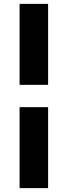

<svg xmlns="http://www.w3.org/2000/svg" viewBox="-20 -770 349 990"><path d="M81 -332.5V-750H228V-332.5ZM81 200V-217.5H228V200Z"/></svg>

Font: Tourney Condensed Black
Style: Regular
Weight: 900
Width: 3
Designer: Tyler Finck
Foundry: Etcetera Type Co
Version: Version 1.010; ttfautohint (v1.8.3)